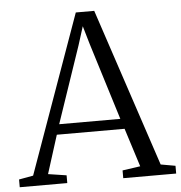

<svg xmlns="http://www.w3.org/2000/svg" viewBox="-59 -801 802 851"><g transform="rotate(-5 342.0 -375.0)"><path d="M58 -46 309.5 -750H391.5L625.5 -46L690.5 -34.5V0H455V-34.5L534.5 -46L480 -217.5H178.5L124.5 -47L206 -34.5V0H-5.5V-34.5ZM465 -263 358.5 -606 335 -686.5 309 -604 193 -263Z"/></g></svg>

Font: Merriweather 60pt Light
Style: Regular
Weight: 300
Version: Version 2.100